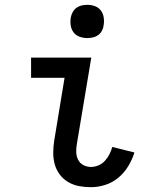

<svg xmlns="http://www.w3.org/2000/svg" viewBox="-20 -769 640 797"><path d="M358 8Q332 8 308 3.5Q284 -1 263.5 -13Q243 -25 228.5 -44Q214 -63 207.5 -86Q201 -109 201 -134.5Q201 -160 205 -185L248 -446H109V-530H359L299 -171Q296 -154 296.5 -137Q297 -120 304.5 -105.5Q312 -91 326.5 -83.5Q341 -76 358 -76Q373 -76 388.5 -82.5Q404 -89 415.5 -101.5Q427 -114 434.5 -129Q442 -144 446 -159L538 -136Q529 -107 512.5 -79.5Q496 -52 471.5 -31.5Q447 -11 417 -1.5Q387 8 358 8ZM342 -611Q326 -611 310.5 -616.5Q295 -622 285.5 -634.5Q276 -647 273.5 -663.5Q271 -680 274 -697Q276 -708 282 -719Q288 -730 298 -737Q308 -744 319.5 -746.5Q331 -749 342 -749Q359 -749 374 -743.5Q389 -738 398.5 -725.5Q408 -713 410.5 -696.5Q413 -680 410 -663Q409 -652 403 -641Q397 -630 387 -623Q377 -616 365.5 -613.5Q354 -611 342 -611Z"/></svg>

Font: Iosevka Curly Slab MdEx
Style: Italic
Weight: 500
Width: 7
Italic angle: -9°
Monospace: yes
Designer: Belleve Invis
Foundry: Belleve Invis
Version: Version 11.0.0; ttfautohint (v1.8.3)